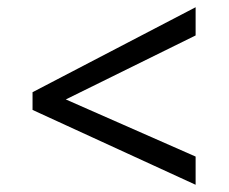

<svg xmlns="http://www.w3.org/2000/svg" viewBox="-20 -588 632 531"><path d="M70 -284V-333L521 -568V-490L162 -313L521 -155V-77Z"/></svg>

Font: lsinhala25
Style: Book
Weight: 400
Designer: Jelle Bosma - Monotype Design Team
Foundry: Monotype Imaging Inc.
Version: Version 2.003